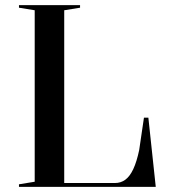

<svg xmlns="http://www.w3.org/2000/svg" viewBox="-20 -728 662 748"><path d="M53.9 0V-10L115.2 -20V-688L53.9 -698V-708H291.9V-698L230.2 -688V-15H427.9Q450.7 -15 468.2 -27.8Q485.7 -40.6 499.1 -68.9Q512.4 -97.2 522.2 -143.2L540.8 -269.5H558L586.8 0Z"/></svg>

Font: Kalnia Thin
Style: Regular
Weight: 100
Version: Version 1.105